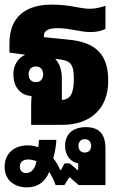

<svg xmlns="http://www.w3.org/2000/svg" viewBox="-20 -541 521 832"><path d="M115 0H249C374 0 449 -72 449 -190C449 -302 399 -357 279 -369L170 -380V-386C170 -408 190 -419 230 -419C283 -419 327 -402 373 -402C402 -402 424 -409 437 -416V-516C413 -508 393 -503 369 -503C324 -503 288 -521 203 -521C99 -521 21 -474 21 -354V-313L89 -304C58 -289 38 -259 38 -220C38 -161 71 -127 117 -125C116 -113 115 -101 115 -86ZM248 -200C248 -239 237 -268 219 -286L243 -283C284 -277 300 -263 300 -201C300 -149 292 -110 248 -108ZM135 -185C116 -185 104 -198 104 -219C104 -240 116 -253 135 -253C155 -253 167 -240 167 -219C167 -198 155 -185 135 -185ZM97 271C142 271 176 248 193 204C204 220 213 239 221 261H259L280 228H283L321 261H437V103C437 40 410 10 352 10C296 10 262 40 262 91C262 132 285 161 319 167C319 172 319 176 319 180V196H316L282 167H260L244 196H241C233 177 223 160 211 145C219 114 224 84 224 65H149C148 76 147 87 146 97C131 92 116 89 100 89C37 89 0 128 0 182C0 240 43 271 97 271ZM347 120C331 120 320 109 320 91C320 74 330 62 347 62C364 62 375 73 375 91C375 109 364 120 347 120ZM66 181C66 162 79 150 102 150C114 150 126 153 138 157C133 189 116 209 93 209C77 209 66 199 66 181Z"/></svg>

Font: Noto Sans Thai Looped UI Narrow ExtraBold
Style: Regular
Weight: 800
Width: 4
Designer: Cadson Demak Team
Foundry: Cadson Demak Co., Ltd.
Version: Version 1.000